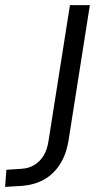

<svg xmlns="http://www.w3.org/2000/svg" viewBox="-51 -725 382 752"><path d="M-31 7 -26 -60 35 -64Q63 -66 84.5 -79.5Q106 -93 120 -116Q134 -139 139 -173L223 -705H301L217 -172Q208 -119 183.5 -81Q159 -43 122 -22Q85 -1 35 3Z"/></svg>

Font: Nunito Sans 10pt Condensed
Style: Italic
Weight: 400
Width: 3
Italic angle: -9°
Designer: Vernon Adams
Foundry: Vernon Adams
Version: Version 3.101;gftools[0.9.27]